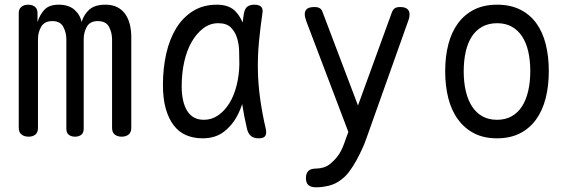

<svg xmlns="http://www.w3.org/2000/svg" viewBox="-20 -580 2440 819"><path d="M102 3Q84 3 72 -6Q60 -15 60 -35V-525Q60 -542 71.5 -551Q83 -560 100 -560Q118 -560 129 -551Q140 -542 140 -525V-486Q151 -520 171 -540Q191 -560 230 -560Q273 -560 297.5 -538.5Q322 -517 328 -486Q338 -519 361.5 -539.5Q385 -560 430 -560Q460 -560 481 -549Q502 -538 515 -519Q528 -500 534 -475Q540 -450 540 -421V-35Q540 -15 528.5 -6Q517 3 499 3Q481 3 469.5 -6Q458 -15 458 -35V-412Q458 -441 445 -465.5Q432 -490 397 -490Q364 -490 350.5 -466Q337 -442 337 -413V-31Q337 -13 326.5 -5Q316 3 300 3Q284 3 273.5 -5Q263 -13 263 -31V-412Q263 -441 250 -465.5Q237 -490 203 -490Q170 -490 156 -466.5Q142 -443 142 -413V-35Q142 -15 131 -6Q120 3 102 3Z M844 10Q806 10 775 -3Q744 -16 722 -44Q700 -72 687.5 -115Q675 -158 675 -219Q675 -288 689 -350.5Q703 -413 731.5 -459.5Q760 -506 803.5 -533Q847 -560 905 -560Q953 -560 980 -536Q1002 -515 1015 -484Q1017 -502 1020 -521Q1024 -543 1035 -551.5Q1046 -560 1065 -560Q1086 -560 1094.5 -550.5Q1103 -541 1099 -521Q1090 -459 1084.5 -400Q1079 -341 1080 -282Q1081 -223 1089.5 -160.5Q1098 -98 1114 -29Q1118 -9 1111 0.5Q1104 10 1083.5 10Q1063 10 1051 0.5Q1039 -9 1034 -29Q1021 -84 1013 -136Q1006 -114 996 -94Q974 -49 937 -19.5Q900 10 844 10ZM850 -69Q883 -69 910.5 -88Q938 -107 958 -139Q978 -171 989 -214.5Q1000 -258 1001 -306Q1001 -333 1000 -363.5Q999 -394 990.5 -420Q982 -446 964 -463.5Q946 -481 911 -481Q876 -481 847.5 -459.5Q819 -438 798 -402Q777 -366 766 -317Q755 -268 755 -212Q755 -145 778.5 -107Q802 -69 850 -69Z M1457 7 1466 -17 1286 -491 1282 -505Q1280 -512 1280 -519Q1280 -535 1290 -542.5Q1300 -550 1321 -550Q1336 -550 1344 -545Q1352 -540 1355 -531L1507 -130L1653 -531Q1657 -540 1664.5 -545Q1672 -550 1687 -550Q1707 -550 1717 -542Q1727 -534 1727 -519Q1727 -513 1726 -507Q1725 -501 1722 -493L1543 10Q1536 31 1524.5 56Q1513 81 1499.5 105.5Q1486 130 1470 151.5Q1454 173 1436 186Q1412 205 1383 212Q1354 219 1329 219Q1306 219 1295.5 209.5Q1285 200 1285 180V179Q1285 159 1295.5 149Q1306 139 1329 139Q1344 139 1361 134Q1378 129 1393 115Q1407 103 1417 90.5Q1427 78 1434 64.5Q1441 51 1446.5 36.5Q1452 22 1457 7Z M2100 10Q2044 10 2003 -11Q1962 -32 1934 -70Q1906 -108 1892.5 -160.5Q1879 -213 1879 -276Q1879 -339 1892.5 -391Q1906 -443 1933.5 -480.5Q1961 -518 2002.5 -539Q2044 -560 2101 -560Q2157 -560 2199 -539Q2241 -518 2268 -480.5Q2295 -443 2308 -391Q2321 -339 2321 -277Q2321 -213 2307.5 -160.5Q2294 -108 2266.5 -70Q2239 -32 2197.5 -11Q2156 10 2100 10ZM2100 -69Q2136 -69 2162.5 -84Q2189 -99 2206.5 -126Q2224 -153 2233 -191.5Q2242 -230 2242 -277Q2242 -322 2233.5 -359.5Q2225 -397 2207.5 -424Q2190 -451 2163.5 -466Q2137 -481 2101 -481Q2064 -481 2037 -466Q2010 -451 1992.5 -424Q1975 -397 1966.5 -359Q1958 -321 1958 -275Q1958 -229 1967 -191Q1976 -153 1993.5 -126Q2011 -99 2037.5 -84Q2064 -69 2100 -69Z"/></svg>

Font: Maple Mono Light
Style: Regular
Weight: 300
Monospace: yes
Designer: subframe7536
Version: Version 7.000